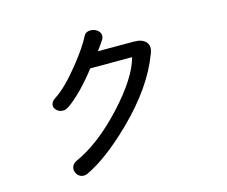

<svg xmlns="http://www.w3.org/2000/svg" viewBox="-102 -878 1205 1017"><g transform="rotate(-15 500.0 -370.0)"><path d="M434.6 -717.8Q406.2 -661.1 338.9 -577.1Q260.7 -479.5 200.2 -440.4Q178.7 -427.7 175.8 -410.2Q171.9 -394.5 183.6 -381.8Q194.3 -368.2 211.9 -365.2Q230.5 -361.3 248 -372.1Q283.2 -393.6 335 -446.3Q381.8 -495.1 418 -543H647.5Q620.1 -437.5 489.3 -294.9Q353.5 -147.5 221.7 -88.9Q202.1 -80.1 196.3 -62.5Q190.4 -46.9 198.2 -30.3Q205.1 -13.7 220.7 -6.8Q237.3 1 257.8 -6.8Q374 -61.5 514.6 -199.2Q685.5 -366.2 748 -535.2Q763.7 -574.2 743.2 -597.7Q722.7 -620.1 678.7 -620.1H480.5Q496.1 -640.6 503.9 -652.3Q512.7 -665 519.5 -675.8Q528.3 -694.3 520.5 -710Q512.7 -724.6 495.1 -732.4Q477.5 -739.3 460.9 -736.3Q442.4 -733.4 434.6 -717.8Z"/></g></svg>

Font: Gungsuh
Style: Regular
Weight: 400
Version: Version 2.21